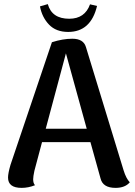

<svg xmlns="http://www.w3.org/2000/svg" viewBox="-20 -899 655 932"><path d="M311 -744Q252 -744 218 -779.5Q184 -815 174 -868L212 -879Q232 -808 316 -808Q392 -808 417 -878Q444 -871 451 -870Q421 -744 311 -744ZM580 -72Q592 -33 610 -14Q587 13 541 13Q479 13 468 -33L419 -209H184L147 -70Q141 -42 141 -29Q141 -9 150 0Q118 13 85 13Q19 13 19 -37Q19 -58 31 -99L232 -694Q285 -711 331 -711Q385 -711 397 -671ZM202 -274H401L300 -640Z"/></svg>

Font: Arima Koshi Semi Bold
Style: Regular
Weight: 600
Designer: Joana Correia and Natanael Gama
Foundry: NDISCOVER
Version: Version 1.019;PS 001.019;hotconv 1.0.88;makeotf.lib2.5.64775